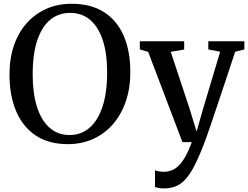

<svg xmlns="http://www.w3.org/2000/svg" viewBox="-20 -772 1348 1043"><path d="M353.5 11Q245.5 12 174 -36Q102.5 -84 67 -169.5Q31.5 -255 31.5 -366.5Q31.5 -455 56.2 -526.2Q81 -597.5 126.5 -647.8Q172 -698 233.5 -724.8Q295 -751.5 368.5 -751.5Q475 -751.5 546 -705.5Q617 -659.5 652.5 -576.2Q688 -493 688 -380.5Q688 -292.5 663.2 -220.8Q638.5 -149 593.8 -97.5Q549 -46 487.8 -18Q426.5 10 353.5 11ZM358 -38.5Q419.5 -38.5 465.2 -77Q511 -115.5 536.5 -191.5Q562 -267.5 562 -380Q562 -481 538.5 -553Q515 -625 470.2 -663.5Q425.5 -702 360.5 -702Q299 -702 253.5 -665.2Q208 -628.5 182.8 -554Q157.5 -479.5 157.5 -367Q157.5 -265.5 180.8 -192Q204 -118.5 248.8 -78.5Q293.5 -38.5 358 -38.5ZM871 251.5Q855.5 251.5 842.2 249.2Q829 247 822 243.5V152.5Q828.5 156.5 842.5 158.8Q856.5 161 871 161Q893 161 913.2 153Q933.5 145 952 126.5Q970.5 108 988 76.8Q1005.5 45.5 1022 0H971L785 -490L739.5 -503.5V-548H980.5V-503L907.5 -490.5L1007 -190.5L1048 -57.5L1086 -190.5L1176 -491L1111.5 -503.5V-548H1307.5V-503.5L1257.5 -491Q1229 -404.5 1204.5 -331Q1180 -257.5 1160 -198Q1140 -138.5 1125 -94.2Q1110 -50 1100 -22.2Q1090 5.5 1086 15Q1056 92.5 1027.2 145.2Q998.5 198 962 224.8Q925.5 251.5 871 251.5Z"/></svg>

Font: Merriweather 36pt Medium
Style: Regular
Weight: 500
Version: Version 2.100